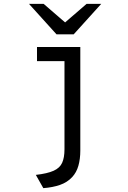

<svg xmlns="http://www.w3.org/2000/svg" viewBox="-20 -752 656 985"><path d="M202.2 213.2 163.8 145.2Q223 138.5 254.9 124.1Q286.9 109.8 298.8 83.2Q310.8 56.8 310.8 13.8V-511H392V20.8Q392 63.6 382.2 98.2Q372.5 132.8 350 156.8Q324.9 183.8 287.5 196.7Q250.1 209.6 202.2 213.2ZM169.8 -438.5V-511H365V-438.5ZM269.8 -576 128.8 -732H204L314 -637L424 -732H499.2L358.2 -576Z"/></svg>

Font: Overpass Mono Light
Style: Regular
Weight: 300
Monospace: yes
Designer: Delve Withrington, Dave Bailey
Foundry: Delve Fonts LLC
Version: Version 4.000